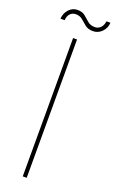

<svg xmlns="http://www.w3.org/2000/svg" viewBox="-196 -873 552 913"><g transform="rotate(20 80.0 -416.5)"><path d="M53 0V-700H73V0ZM130 -763Q105 -763 90 -775Q75 -787 61.5 -799Q48 -811 27 -811Q11 -811 -0.5 -800Q-12 -789 -14 -766H-35Q-33 -795 -15 -814Q3 -833 28 -833Q52 -833 66.5 -821Q81 -809 95 -796.5Q109 -784 132 -784Q148 -784 160 -795.5Q172 -807 175 -829H195Q194 -802 175 -782.5Q156 -763 130 -763Z"/></g></svg>

Font: DM Sans 36pt Thin
Style: Regular
Weight: 250
Designer: Colophon Foundry, Jonny Pinhorn
Foundry: Colophon Foundry
Version: Version 4.004;gftools[0.9.30]